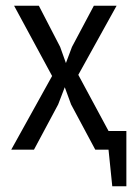

<svg xmlns="http://www.w3.org/2000/svg" viewBox="-20 -520 466 667"><path d="M227 -157 205 -217 182 -157 98 0H19L161 -256L29 -500H115L189 -357L209 -301L230 -357L306 -500H385L252 -260L357 -65H419V127H370L357 0H311Z"/></svg>

Font: PT Sans Narrow
Style: Regular
Weight: 400
Width: 3
Designer: A.Korolkova, O.Umpeleva, V.Yefimov
Foundry: ParaType Ltd
Version: Version 2.003W OFL